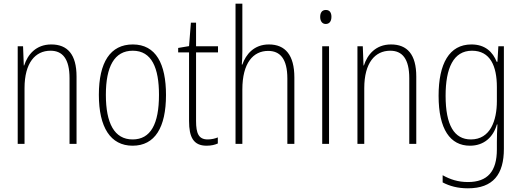

<svg xmlns="http://www.w3.org/2000/svg" viewBox="-20 -780 2827 1041"><path d="M258 -539C175 -539 130 -484 111 -425H109L105 -529H76V0H113V-302C113 -439 171 -505 254 -505C319 -505 357 -461 357 -356V0H395V-365C395 -485 346 -539 258 -539Z M880 -265C880 -433 826 -539 700 -539C578 -539 516 -442 516 -266C516 -90 579 10 699 10C820 10 880 -89 880 -265ZM554 -266C554 -419 600 -505 700 -505C803 -505 842 -411 842 -266C842 -108 797 -24 699 -24C600 -24 554 -112 554 -266Z M1106 -24C1057 -24 1043 -57 1043 -124V-496H1162V-529H1043V-657H1015L1005 -530L946 -520V-496H1005V-124C1005 -36 1029 10 1100 10C1126 10 1145 5 1161 -2V-35C1147 -29 1127 -24 1106 -24Z M1294 -503V-760H1257V0H1294V-295C1294 -439 1353 -504 1434 -504C1498 -504 1538 -462 1538 -354V0H1576V-360C1576 -481 1527 -539 1438 -539C1357 -539 1313 -485 1294 -430H1291C1293 -454 1294 -473 1294 -503Z M1747 -726C1724 -726 1716 -709 1716 -688C1716 -667 1726 -650 1746 -650C1767 -650 1777 -666 1777 -689C1777 -709 1769 -726 1747 -726ZM1764 -529H1727V0H1764Z M2100 -539C2017 -539 1972 -484 1953 -425H1951L1947 -529H1918V0H1955V-302C1955 -439 2013 -505 2096 -505C2161 -505 2199 -461 2199 -356V0H2237V-365C2237 -485 2188 -539 2100 -539Z M2536 -539C2416 -539 2358 -435 2358 -261C2358 -79 2421 10 2528 10C2604 10 2654 -36 2674 -105H2677C2675 -67 2674 -41 2674 -10V30C2674 149 2624 207 2517 207C2464 207 2421 193 2380 170V209C2418 229 2462 241 2517 241C2654 241 2712 165 2712 27V-529H2682L2677 -445H2673C2652 -497 2612 -539 2536 -539ZM2539 -505C2638 -505 2674 -422 2674 -308V-232C2674 -127 2639 -24 2533 -24C2443 -24 2396 -101 2396 -261C2396 -410 2438 -505 2539 -505Z"/></svg>

Font: Noto Sans Myanmar UI Condensed ExtraLight
Style: Regular
Weight: 200
Width: 3
Designer: Monotype Design Team
Foundry: Monotype Imaging Inc.
Version: Version 2.103